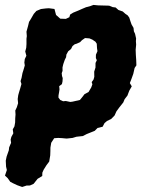

<svg xmlns="http://www.w3.org/2000/svg" viewBox="-49 -540 595 779"><path d="M41 218.6 21.2 211.6 3.2 203.2 -7.4 197.6 -17.8 182.8 -28.8 172.4 -21.2 149.8 -24.4 136 -25.6 112 -22.2 95.4 -13.2 69.6 -12 58.2 -4 39.4 -5.8 26.2 -3 15.6 5 1 2.8 -15.2 9.6 -27.2 12.4 -43.2 12.8 -60 14 -75.4 13 -91.6 19.2 -104.6 24.4 -121.2 22.8 -138.2 25 -154 28 -164.8 33 -181.4 38 -199.2 34.4 -210.8 38.4 -223.8 42.2 -243.6 45.4 -253.4 51.6 -274.4 49.8 -286.4 51.6 -300.4 58 -313.8 53.4 -331.2 57.4 -346 58.4 -360.8 58.4 -382.8 59.8 -393.6 58.4 -411.4 65 -435.4 68.8 -451.2 76.4 -463.4 88 -483.6 98.6 -495.6 117.2 -503.4 136.8 -505.8 149.2 -506.6 172 -503.6 178.4 -479.4 195.6 -464.2 218.2 -463.4 232.4 -470.2 235.6 -481 247.8 -488.6 269.8 -497.6 283.2 -503.6 299.8 -510.6 318.2 -515.6 330.2 -520 349.4 -518.2 379.6 -517.4 393.8 -517 408 -511.2 420.2 -509.6 431.4 -499.6 449 -493.4 459.8 -483.8 468.8 -477.8 475.4 -468.8 480.6 -452.6 484.6 -441.2 492.8 -426.8 494.2 -413 499 -402.8 503.2 -383.8 502.4 -372.8 503.4 -358.8 501.4 -338 502.2 -317.2 503.6 -297.2 504.4 -274.8 497.2 -264.2 491.8 -240.4 484.6 -220.4 477.8 -203 485.6 -189.6 475.4 -171.8 468 -152.2 456.6 -137.4 451.2 -124.4 435.6 -104.8 423.4 -88.2 416 -71.6 402.2 -57.4 385.2 -49.2 375 -40.4 367.4 -25.8 346.8 -20.8 335.4 -9.2 319 -2.6 302.6 4 287.2 12 261.2 14.8 245.4 19.6 221.2 22.2 202.2 20.4 187.2 19.6 170.8 20.8 158.8 39.4 155.6 58.8 155.4 73.6 154.8 90.4 150.6 115.6 140 129.6 128.2 148.4 122.8 160.6 122.4 174 103.4 185.6 87.4 205.8 72.4 212.6 59 212.8ZM236.2 -126.4 245.4 -127.6 275.2 -134.4 283 -143.8 294 -158 310.2 -166.6 321.2 -185.2 325.8 -198 323 -206.8 330.6 -217.4 333.6 -228.4 333.2 -249.4 338.4 -265.8 338.6 -284.6 343.8 -295.8 340 -304.4 340.2 -318 346.4 -332.4 344.6 -344.6 343.6 -362.6 338.2 -370.8 325.8 -379.2 314 -384.2 296 -385.6 283.4 -376.8 276 -369 261.8 -362.6 254.2 -360.4 245.2 -353.2 239.2 -341.2 227.8 -332 220.4 -318.6 219.2 -308 213.8 -297.2 207.8 -280 204.6 -266.4 204.8 -252.4 201.4 -243.2 202.6 -231.6 205.4 -223.2 204.6 -209.4 202.2 -198.6 191.2 -190.6 192.4 -177.2 190.6 -165 188.4 -152.8 188.2 -144 195.6 -134.2 207.2 -129.2 218 -130.2Z"/></svg>

Font: Winky Rough
Style: Italic
Weight: 400
Italic angle: -8.97852°
Designer: Simon Atzbach
Foundry: typofactur
Version: Version 1.206